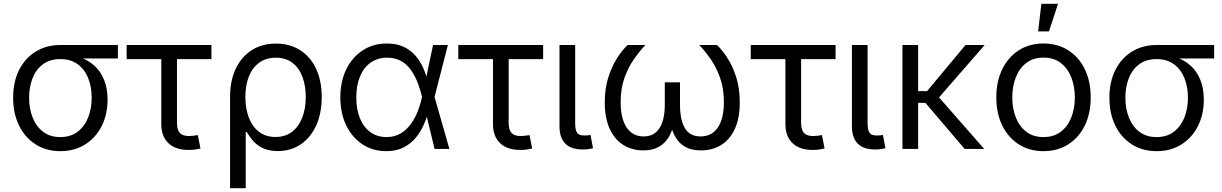

<svg xmlns="http://www.w3.org/2000/svg" viewBox="-20 -774 6352 998"><path d="M293.5 11.7Q220.7 11.7 165.3 -23.4Q109.9 -58.6 79.1 -121.3Q48.3 -184.1 48.3 -266.1Q48.3 -348.6 79.3 -410.2Q110.4 -471.7 165.5 -505.9Q220.7 -540 293.5 -540H592.8V-470.2H364.7L293.5 -466.8Q239.7 -466.8 203.6 -440.2Q167.5 -413.6 149.4 -367.9Q131.3 -322.3 131.3 -266.1Q131.3 -210.4 149.4 -163.8Q167.5 -117.2 203.6 -89.4Q239.7 -61.5 293.5 -61.5Q347.7 -61.5 384 -89.6Q420.4 -117.7 438.5 -164.1Q456.5 -210.4 456.5 -266.1Q456.5 -322.3 438.5 -367.7Q420.4 -413.1 384 -439.9Q347.7 -466.8 293.5 -466.8V-492.2Q347.7 -492.2 392.6 -477.3Q437.5 -462.4 470.2 -432.9Q502.9 -403.3 521 -359.1Q539.1 -314.9 539.1 -255.9Q539.1 -178.7 508.3 -118.2Q477.5 -57.6 422.1 -22.9Q366.7 11.7 293.5 11.7Z M961.9 5.4Q893.6 5.9 856 -29.3Q818.4 -64.5 818.4 -128.9V-466.8H638.2V-540H1079.1V-466.8H899.9V-135.3Q899.9 -99.1 915 -82.8Q930.2 -66.4 964.8 -66.9Q973.6 -66.9 985.8 -68.6Q998 -70.3 1008.3 -71.8L1022 -2.4Q1009.8 1 994.1 3.2Q978.5 5.4 961.9 5.4Z M1175.8 204.1V-269.5Q1175.8 -354.5 1205.3 -416.7Q1234.9 -479 1288.3 -513.2Q1341.8 -547.4 1414.1 -547.4Q1486.3 -547.4 1539.8 -513.4Q1593.3 -479.5 1622.8 -417Q1652.3 -354.5 1652.3 -269.5Q1652.3 -185.1 1623.5 -121.8Q1594.7 -58.6 1543.2 -23.7Q1491.7 11.2 1424.3 11.2Q1376 11.2 1344 -5.1Q1312 -21.5 1293 -44.7Q1273.9 -67.9 1262.7 -87.9H1257.3V204.1ZM1412.1 -62Q1463.4 -62 1498.3 -89.1Q1533.2 -116.2 1551.3 -163.1Q1569.3 -210 1569.3 -270Q1569.3 -328.1 1552 -374.5Q1534.7 -420.9 1500 -447.5Q1465.3 -474.1 1413.6 -474.1Q1363.3 -474.1 1327.9 -448.5Q1292.5 -422.9 1273.9 -377Q1255.4 -331.1 1255.4 -270Q1255.4 -209 1273.7 -161.9Q1292 -114.7 1327.1 -88.4Q1362.3 -62 1412.1 -62Z M1987.8 11.7Q1917.5 11.7 1863.5 -24.2Q1809.6 -60.1 1779.3 -123Q1749 -186 1749 -268.1Q1749 -350.6 1779.8 -413.6Q1810.5 -476.6 1865.2 -512.2Q1919.9 -547.9 1990.7 -547.9Q2042 -547.9 2078.9 -530.3Q2115.7 -512.7 2140.6 -483.4Q2165.5 -454.1 2180.9 -418.2Q2196.3 -382.3 2203.6 -346.2H2232.9L2238.3 -271.5L2315.9 0H2238.8L2172.9 -273.9Q2165 -306.6 2151.9 -341.6Q2138.7 -376.5 2118.4 -406.7Q2098.1 -437 2067.1 -455.6Q2036.1 -474.1 1992.7 -474.1Q1943.4 -474.1 1907.2 -449Q1871.1 -423.8 1851.6 -377.4Q1832 -331.1 1832 -267.6Q1832 -205.1 1851.1 -158.7Q1870.1 -112.3 1905.5 -86.9Q1940.9 -61.5 1988.8 -61.5Q2031.7 -61.5 2063 -80.6Q2094.2 -99.6 2116.2 -130.4Q2138.2 -161.1 2151.9 -196.8Q2165.5 -232.4 2172.9 -265.6L2231 -540H2308.1L2238.3 -268.6L2232.9 -195.3H2207Q2197.8 -159.2 2181.2 -122.6Q2164.6 -85.9 2138.9 -55.7Q2113.3 -25.4 2076.2 -6.8Q2039.1 11.7 1987.8 11.7Z M2686 5.4Q2617.7 5.9 2580.1 -29.3Q2542.5 -64.5 2542.5 -128.9V-466.8H2362.3V-540H2803.2V-466.8H2624V-135.3Q2624 -99.1 2639.2 -82.8Q2654.3 -66.4 2689 -66.9Q2697.8 -66.9 2710 -68.6Q2722.2 -70.3 2732.4 -71.8L2746.1 -2.4Q2733.9 1 2718.3 3.2Q2702.6 5.4 2686 5.4Z M3010.7 2.9Q2948.7 3.4 2918.5 -27.3Q2888.2 -58.1 2888.2 -117.2V-540H2969.7V-135.3Q2969.7 -97.7 2980 -83.3Q2990.2 -68.8 3019.5 -69.8Q3030.8 -69.8 3037.1 -70.6Q3043.5 -71.3 3049.3 -72.8L3062.5 -3.4Q3052.7 -1 3038.8 1Q3024.9 2.9 3010.7 2.9Z M3323.7 7.8Q3265.1 7.8 3220 -20.5Q3174.8 -48.8 3149.2 -104.2Q3123.5 -159.7 3123.5 -241.7Q3123.5 -314.9 3142.3 -373Q3161.1 -431.2 3188.5 -473.4Q3215.8 -515.6 3242.2 -540H3334.5Q3303.7 -507.3 3274.2 -464.8Q3244.6 -422.4 3225.3 -367.4Q3206.1 -312.5 3206.1 -242.2Q3206.1 -157.7 3237.3 -111.3Q3268.6 -64.9 3325.7 -64.9Q3379.9 -64.9 3407.7 -107.4Q3435.5 -149.9 3435.5 -230V-346.2H3514.6V-230Q3514.6 -149.9 3540.3 -107.4Q3565.9 -64.9 3621.1 -64.9Q3680.2 -64.9 3711.4 -111.3Q3742.7 -157.7 3742.7 -242.2Q3742.7 -314 3722.9 -369.6Q3703.1 -425.3 3673.6 -467.3Q3644 -509.3 3614.7 -540H3707Q3732.4 -516.1 3759.8 -474.6Q3787.1 -433.1 3806.2 -374.8Q3825.2 -316.4 3825.2 -241.7Q3825.2 -159.2 3799.6 -103.8Q3773.9 -48.3 3728.5 -20.3Q3683.1 7.8 3623.5 7.8Q3574.7 7.8 3543 -10Q3511.2 -27.8 3492.7 -58.6Q3474.1 -89.4 3465.3 -127.9H3481Q3472.7 -87.4 3453.4 -57.1Q3434.1 -26.9 3402.1 -9.5Q3370.1 7.8 3323.7 7.8Z M4206.1 5.4Q4137.7 5.9 4100.1 -29.3Q4062.5 -64.5 4062.5 -128.9V-466.8H3882.3V-540H4323.2V-466.8H4144V-135.3Q4144 -99.1 4159.2 -82.8Q4174.3 -66.4 4209 -66.9Q4217.8 -66.9 4230 -68.6Q4242.2 -70.3 4252.4 -71.8L4266.1 -2.4Q4253.9 1 4238.3 3.2Q4222.7 5.4 4206.1 5.4Z M4530.8 2.9Q4468.8 3.4 4438.5 -27.3Q4408.2 -58.1 4408.2 -117.2V-540H4489.7V-135.3Q4489.7 -97.7 4500 -83.3Q4510.3 -68.8 4539.6 -69.8Q4550.8 -69.8 4557.1 -70.6Q4563.5 -71.3 4569.3 -72.8L4582.5 -3.4Q4572.8 -1 4558.8 1Q4544.9 2.9 4530.8 2.9Z M4752.4 -540V0H4670.9V-540ZM5098.1 -540 4836.4 -239.3H4720.7V-300.3H4798.8L4998.5 -540ZM4994.1 0 4788.1 -241.7 4832.5 -300.3 5095.7 0Z M5403.8 11.7Q5331.1 11.7 5275.9 -23.4Q5220.7 -58.6 5189.7 -121.6Q5158.7 -184.6 5158.7 -267.1Q5158.7 -351.1 5189.7 -414.3Q5220.7 -477.5 5275.9 -512.7Q5331.1 -547.9 5403.8 -547.9Q5477.1 -547.9 5532.5 -512.7Q5587.9 -477.5 5618.7 -414.3Q5649.4 -351.1 5649.4 -267.1Q5649.4 -184.6 5618.7 -121.6Q5587.9 -58.6 5532.5 -23.4Q5477.1 11.7 5403.8 11.7ZM5403.8 -61.5Q5458 -61.5 5494.4 -89.6Q5530.8 -117.7 5548.8 -164.3Q5566.9 -210.9 5566.9 -267.1Q5566.9 -323.7 5548.8 -370.8Q5530.8 -418 5494.4 -446.3Q5458 -474.6 5403.8 -474.6Q5350.1 -474.6 5314 -446.3Q5277.8 -418 5259.8 -371.1Q5241.7 -324.2 5241.7 -267.1Q5241.7 -210.9 5259.8 -164.3Q5277.8 -117.7 5314 -89.6Q5350.1 -61.5 5403.8 -61.5ZM5376 -610.8 5393.1 -754.4H5479.5L5432.6 -610.8Z M5991.7 11.7Q5918.9 11.7 5863.5 -23.4Q5808.1 -58.6 5777.3 -121.3Q5746.6 -184.1 5746.6 -266.1Q5746.6 -348.6 5777.6 -410.2Q5808.6 -471.7 5863.8 -505.9Q5918.9 -540 5991.7 -540H6291V-470.2H6063L5991.7 -466.8Q5938 -466.8 5901.9 -440.2Q5865.7 -413.6 5847.7 -367.9Q5829.6 -322.3 5829.6 -266.1Q5829.6 -210.4 5847.7 -163.8Q5865.7 -117.2 5901.9 -89.4Q5938 -61.5 5991.7 -61.5Q6045.9 -61.5 6082.3 -89.6Q6118.7 -117.7 6136.7 -164.1Q6154.8 -210.4 6154.8 -266.1Q6154.8 -322.3 6136.7 -367.7Q6118.7 -413.1 6082.3 -439.9Q6045.9 -466.8 5991.7 -466.8V-492.2Q6045.9 -492.2 6090.8 -477.3Q6135.7 -462.4 6168.5 -432.9Q6201.2 -403.3 6219.2 -359.1Q6237.3 -314.9 6237.3 -255.9Q6237.3 -178.7 6206.5 -118.2Q6175.8 -57.6 6120.4 -22.9Q6064.9 11.7 5991.7 11.7Z"/></svg>

Font: V-Inter
Style: Regular-375
Weight: 375
Designer: Rasmus Andersson
Foundry: rsms
Version: Version 4.000;git-4146feb